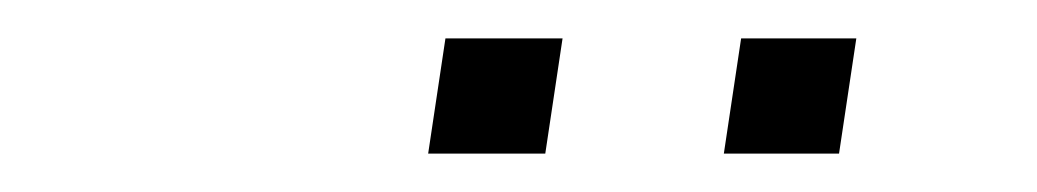

<svg xmlns="http://www.w3.org/2000/svg" viewBox="-20 -705 540 100"><path d="M357 -625 366 -685H426L417 -625ZM203 -625 212 -685H273L264 -625Z"/></svg>

Font: Nunito Sans 10pt SemiCondensed ExtraLight
Style: Italic
Weight: 250
Width: 4
Italic angle: -9°
Designer: Vernon Adams
Foundry: Vernon Adams
Version: Version 3.101;gftools[0.9.27]